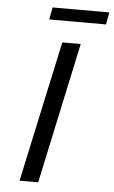

<svg xmlns="http://www.w3.org/2000/svg" viewBox="-56 -854 531 893"><g transform="rotate(5 209.0 -408.0)"><path d="M142 -759 153 -816H418L407 -759ZM70 0 212 -658H298L157 0Z"/></g></svg>

Font: EauTestInfant Medium
Style: Italic
Weight: 500
Italic angle: -12°
Designer: Christian Thalmann (Catharsis Fonts)
Version: Version 0.001;PS 000.001;hotconv 1.0.88;makeotf.lib2.5.64775